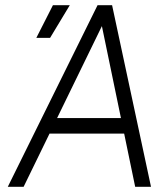

<svg xmlns="http://www.w3.org/2000/svg" viewBox="-20 -720 611 740"><path d="M120 -574H173L249 -700H184ZM501 0H562L412 -700H356ZM10 0H71L412 -700H356ZM139 -205H491L499 -265H147Z"/></svg>

Font: Unageo
Style: Light-Italic
Weight: 300
Designer: Richard Sepsi
Foundry: Richard Sepsi
Version: Version 2.000